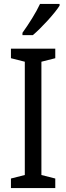

<svg xmlns="http://www.w3.org/2000/svg" viewBox="-20 -963 340 983"><path d="M285 -934V-943H185C164 -898 130 -844 95 -795V-783H148C191 -819 260 -894 285 -934ZM263 0V-49L192 -67V-647L263 -665V-714H36V-665L107 -647V-67L36 -49V0Z"/></svg>

Font: Noto Sans Gujarati Condensed
Style: Regular
Weight: 400
Width: 3
Designer: Jelle Bosma - Monotype Design Team, Universal Thirst
Foundry: Monotype Imaging Inc.
Version: Version 2.106